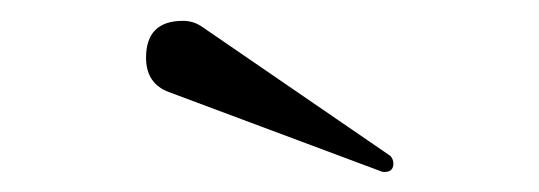

<svg xmlns="http://www.w3.org/2000/svg" viewBox="-20 -704 528 188"><path d="M353.5 -536.1Q353.5 -536.1 145.5 -613.8Q123 -622.1 123 -647.5Q123 -683.6 159.2 -683.6Q169.9 -683.6 178.7 -677.2L362.3 -551.3Q365.2 -547.9 365.2 -543.9Q365.2 -535.6 356.4 -535.6Q354.5 -535.6 353.5 -536.1Z"/></svg>

Font: Caudex
Style: Regular
Weight: 400
Version: Version 1.04